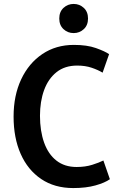

<svg xmlns="http://www.w3.org/2000/svg" viewBox="-20 -937 607 975"><path d="M354 -769Q384 -769 405.5 -789Q427 -809 427 -843Q427 -877 405.5 -897Q384 -917 354 -917Q324 -917 302.5 -897Q281 -877 281 -843Q281 -809 302.5 -789Q324 -769 354 -769ZM538 -27 505 -122Q483 -111 448 -100Q413 -89 369 -89Q308 -89 266.5 -121.5Q225 -154 204 -213Q183 -272 183 -349Q183 -422 204 -479.5Q225 -537 267 -570.5Q309 -604 372 -604Q413 -604 445.5 -593Q478 -582 501 -568L534 -662Q512 -677 467 -693Q422 -709 355 -709Q264 -709 195 -662.5Q126 -616 87.5 -534Q49 -452 49 -345Q49 -237 85 -155.5Q121 -74 189 -28Q257 18 352 18Q417 18 465 4.5Q513 -9 538 -27Z"/></svg>

Font: Repo DemiBold
Style: Regular
Weight: 600
Designer: Stefan Peev
Foundry: Context Ltd
Version: Version 1.502